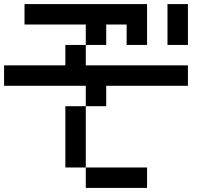

<svg xmlns="http://www.w3.org/2000/svg" viewBox="-20 -920 1040 940"><path d="M0 -500V-600H300V-700H400V-600H900V-500H500V-400H400V-500ZM900 -700H800V-900H900ZM400 -100H300V-400H400ZM400 0V-100H700V0ZM400 -700V-800H100V-900H700V-700H600V-800H500V-700Z"/></svg>

Font: GalmuriMono9 Regular
Style: Regular
Weight: 400
Designer: Lee Minseo (quiple)
Version: Version 2.399;hotconv 1.1.1;makeotfexe 2.6.0 DEVELOPMENT